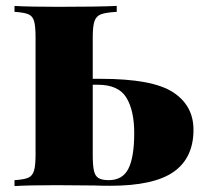

<svg xmlns="http://www.w3.org/2000/svg" viewBox="-20 -628 693 648"><path d="M633 -190Q633 -95 566 -48Q499 -1 352 -1Q322 -1 299 -2L171 -3Q77 -3 29 0V-20Q61 -22 75 -28Q89 -34 94.5 -51Q100 -68 100 -106V-502Q100 -540 95 -557Q90 -574 75.5 -580Q61 -586 29 -588V-608Q77 -605 177 -605Q307 -605 374 -608V-588Q338 -586 321.5 -580Q305 -574 299 -557Q293 -540 293 -502V-362H320Q494 -362 563.5 -317Q633 -272 633 -190ZM433 -179Q433 -255 406.5 -298.5Q380 -342 310 -342H293V-106Q293 -70 297 -52Q301 -34 312.5 -27Q324 -20 347 -20Q394 -20 413.5 -59Q433 -98 433 -179Z"/></svg>

Font: Playfair Display SC Black
Style: Regular
Weight: 900
Designer: Claus Eggers Sørensen
Foundry: Claus Eggers Sørensen
Version: Version 1.200; ttfautohint (v1.6)